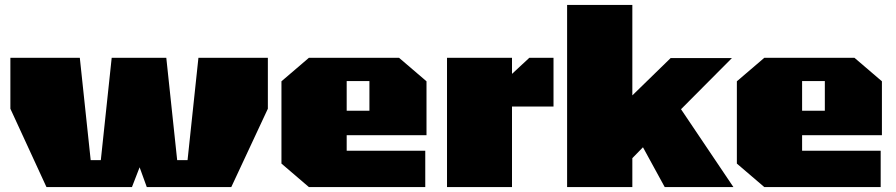

<svg xmlns="http://www.w3.org/2000/svg" viewBox="-20 -757 3628 777"><path d="M168 0 22 -317V-523H303L347 -109H388L432 -523H653L697 -109H739L783 -523H1064V-317L916 0H574L545 -80L514 0Z M1230 0 1119 -95V-428L1230 -523H1595L1706 -428V-210H1383V-147H1701V0ZM1383 -309H1475V-429H1383Z M1789 0V-523H2052V-458L2122 -523H2220V-326H2052V0Z M2275 0V-737H2539V-371L2694 -522H2942L2736 -315L2948 0H2670L2582 -161L2539 -117V0Z M3073 0 2962 -95V-428L3073 -523H3438L3549 -428V-210H3226V-147H3544V0ZM3226 -309H3318V-429H3226Z"/></svg>

Font: Tomorrow ExtraBold
Style: Regular
Weight: 800
Designer: Tony de Marco, Monica Rizzolli
Foundry: Just in Type
Version: Version 2.002